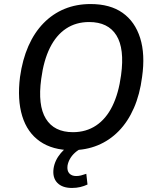

<svg xmlns="http://www.w3.org/2000/svg" viewBox="-20 -734 768 950"><path d="M335 9Q240 9 177.5 -34.5Q115 -78 90 -159.5Q65 -241 79 -353Q91 -439 120.5 -506Q150 -573 195.5 -619.5Q241 -666 299.5 -690Q358 -714 428 -714Q525 -714 586.5 -670.5Q648 -627 673.5 -546Q699 -465 683 -353Q672 -267 642.5 -199.5Q613 -132 567.5 -85.5Q522 -39 463.5 -15Q405 9 335 9ZM341 -80Q406 -80 455.5 -113Q505 -146 536 -209Q567 -272 579 -362Q597 -493 556 -559Q515 -625 421 -625Q356 -625 307 -592.5Q258 -560 227 -497.5Q196 -435 184 -344Q166 -213 207 -146.5Q248 -80 341 -80ZM336 196Q288 196 263.5 170.5Q239 145 245 100Q251 59 281 23.5Q311 -12 357 -36L384 0Q366 8 351 21.5Q336 35 326.5 51.5Q317 68 314 86Q311 111 323 124Q335 137 357 137Q369 137 381 134Q393 131 407 126L413 179Q396 187 377 191.5Q358 196 336 196Z"/></svg>

Font: Nunito Sans 10pt SemiCondensed SemiBold
Style: Italic
Weight: 600
Width: 4
Italic angle: -9°
Designer: Vernon Adams
Foundry: Vernon Adams
Version: Version 3.101;gftools[0.9.27]